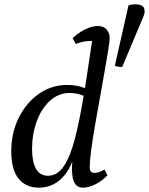

<svg xmlns="http://www.w3.org/2000/svg" viewBox="-20 -854 687 886"><path d="M160 12Q99 12 65.5 -30Q32 -72 32 -156Q32 -241 66.5 -310.5Q101 -380 159.5 -421Q218 -462 290 -462Q336 -462 372 -447Q380 -497 388 -552Q396 -607 405 -665Q401 -665 396 -665Q381 -665 364 -661.5Q347 -658 330 -651L315 -678Q343 -704 374 -719Q405 -734 431 -734Q459 -734 472.5 -717.5Q486 -701 486 -679Q486 -662 479 -620Q472 -578 462 -520Q452 -462 440 -397Q428 -332 417.5 -270.5Q407 -209 400.5 -159Q394 -109 394 -82Q394 -56 416 -56Q437 -56 462 -72L476 -45Q451 -19 420 -3.5Q389 12 362 12Q340 12 328 -4Q316 -20 314 -45Q310 -78 314 -105H312Q289 -48 249.5 -18Q210 12 160 12ZM128 -166Q128 -108 146 -75.5Q164 -43 201 -43Q246 -43 276 -89.5Q306 -136 327 -219Q348 -302 366 -412Q351 -418 335.5 -421.5Q320 -425 302 -425Q250 -425 210.5 -389Q171 -353 149.5 -294Q128 -235 128 -166ZM544 -545Q520 -545 510 -551L573 -829Q581 -832 589.5 -833Q598 -834 606 -834Q622 -834 634 -828Q646 -822 647 -806Q648 -799 646.5 -792Q645 -785 638 -769Z"/></svg>

Font: Petrona Medium
Style: Italic
Weight: 500
Italic angle: -9°
Designer: Ringo R. Seeber
Foundry: Ringo R. Seeber
Version: Version 2.001; ttfautohint (v1.8.3)